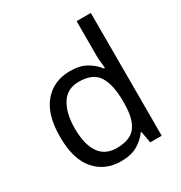

<svg xmlns="http://www.w3.org/2000/svg" viewBox="-179 -889 972 1029"><g transform="rotate(-30 307.5 -375.0)"><path d="M275 10Q175 10 115 -59.5Q55 -129 55 -267Q55 -405 115.5 -475.5Q176 -546 276 -546Q338 -546 377.5 -523Q417 -500 442 -467H448Q447 -480 444.5 -505.5Q442 -531 442 -546V-760H530V0H459L446 -72H442Q418 -38 378 -14Q338 10 275 10ZM289 -63Q374 -63 408.5 -109.5Q443 -156 443 -250V-266Q443 -366 410 -419.5Q377 -473 288 -473Q217 -473 181.5 -416.5Q146 -360 146 -265Q146 -169 181.5 -116Q217 -63 289 -63Z"/></g></svg>

Font: Noto Sans Medefaidrin
Style: Regular
Weight: 400
Designer: Dalton Maag Ltd
Foundry: Dalton Maag Ltd
Version: Version 1.002; ttfautohint (v1.8.4.7-5d5b)